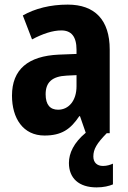

<svg xmlns="http://www.w3.org/2000/svg" viewBox="-20 -578 555 833"><path d="M385 101C385 69 400 44 443 0H456V-363C456 -492 391 -558 274 -558C198 -558 132 -541 79 -511L119 -407C166 -432 209 -446 246 -446C289 -446 312 -420 312 -362V-344L235 -341C102 -335 32 -277 32 -163C32 -65 80 10 173 10C247 10 286 -17 324 -74H327L352 -2C300 41 279 87 279 129C279 195 322 235 399 235C430 235 453 229 470 222V132C459 137 444 142 427 142C401 142 385 127 385 101ZM270 -250 312 -252V-204C312 -141 278 -102 232 -102C198 -102 178 -123 178 -169C178 -220 205 -247 270 -250Z"/></svg>

Font: Noto Sans Bengali Condensed
Style: Bold
Weight: 700
Width: 3
Designer: Joana Ranito - Universal Thirst; Jelle Bosma - Monotype Design Team
Foundry: Universal Thirst ehf.
Version: Version 3.000